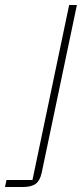

<svg xmlns="http://www.w3.org/2000/svg" viewBox="-37 -749 328 769"><path d="M-17 0 -11 -28H93L240 -729H271L130 -57Q123 -25 105.5 -12.5Q88 0 55 0Z"/></svg>

Font: Hubot Sans Condensed ExtraLight
Style: Italic
Weight: 200
Width: 3
Italic angle: -12.0243°
Designer: Deni Anggara
Foundry: GitHub, Inc., Subsidiary of Microsoft Corporation
Version: Version 2.000